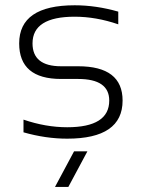

<svg xmlns="http://www.w3.org/2000/svg" viewBox="-20 -533 543 738"><path d="M70.3 -24.4V-73.2Q155.8 -43.9 238.3 -43.9Q399.9 -43.9 399.9 -146.5Q399.9 -229.5 280.3 -229.5H214.8Q53.7 -229.5 53.7 -366.2Q53.7 -512.7 267.1 -512.7Q349.1 -512.7 434.6 -488.3V-439.5Q349.1 -468.8 267.1 -468.8Q105 -468.8 105 -366.2Q105 -278.3 214.8 -278.3H280.3Q451.2 -278.3 451.2 -146.5Q451.2 0 238.3 0Q155.8 0 70.3 -24.4ZM315.9 48.8 242.7 185.5H191.4L264.6 48.8Z"/></svg>

Font: Sansation Light
Style: Light
Weight: 300
Designer: Bernd Montag
Version: Version 1.301